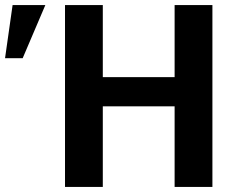

<svg xmlns="http://www.w3.org/2000/svg" viewBox="-198 -742 923 762"><path d="M645 0V-722H495V-436H210V-722H60V0H210V-320H495V0ZM-148 -722 -178 -511H-108L-18 -722Z"/></svg>

Font: Perun
Style: Bold
Weight: 700
Foundry: Copyright (c) Stefan Peev, Context Ltd, 2016
Version: Version 1.089